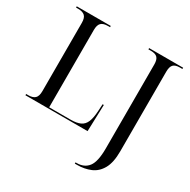

<svg xmlns="http://www.w3.org/2000/svg" viewBox="-205 -904 1318 1335"><g transform="rotate(30 454.0 -237.0)"><path d="M569 240V230H579Q639 230 671 188.5Q703 147 703 41V-634Q703 -672 687 -688Q671 -704 635 -704H615V-714H888V-704H868Q831 -704 815.5 -687.5Q800 -671 800 -631V8Q800 98 771.5 148.5Q743 199 694.5 219.5Q646 240 587 240ZM34 0V-10H50Q87 -10 104.5 -26.5Q122 -43 122 -84V-632Q122 -672 104.5 -688Q87 -704 50 -704H34V-714H307V-704H290Q253 -704 236 -687.5Q219 -671 219 -631V-10H391Q440 -10 468.5 -23.5Q497 -37 510.5 -69.5Q524 -102 527 -159L530 -214H540L533 0Z"/></g></svg>

Font: Noto Serif Display SemiCondensed
Style: Regular
Weight: 400
Width: 4
Designer: Monotype Design Team
Foundry: Monotype Imaging Inc.
Version: Version 2.009